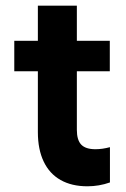

<svg xmlns="http://www.w3.org/2000/svg" viewBox="-20 -649 449 683"><path d="M30.8 -503.9H370.6V-395.5H30.8ZM114.7 -179.2V-628.9H253.4V-187Q253.4 -150.9 269 -134.5Q284.7 -118.2 319.3 -118.2Q344.2 -118.2 371.1 -125.5V0Q332.5 13.7 291 13.7Q234.9 13.7 195.3 -8.8Q155.8 -31.2 135.3 -74.5Q114.7 -117.7 114.7 -179.2Z"/></svg>

Font: Wanted Sans Std Variable
Style: Regular
Weight: 400
Designer: Original Design by Kil Hyung-jin and Kang Hanbin, Wanted Lab, Inc;
Foundry: Wanted Lab, Inc.
Version: Version 1.003;Glyphs 3.2 (3227)